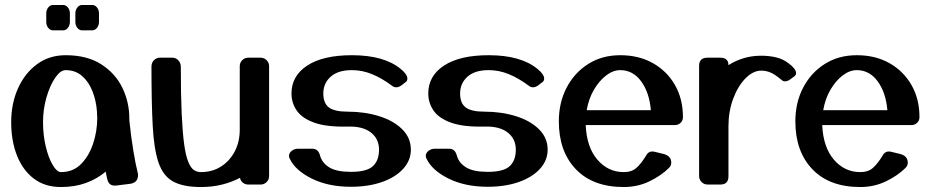

<svg xmlns="http://www.w3.org/2000/svg" viewBox="-20 -742 3747 772"><path d="M225 10Q161 10 116.5 -23.5Q72 -57 48.5 -116Q25 -175 25 -251Q25 -326 52.5 -387Q80 -448 129 -484Q178 -520 244 -520Q330 -520 387 -483.5Q444 -447 472 -389Q500 -331 500 -266Q500 -262 500 -258Q507 -191 516 -136.5Q525 -82 534 -46Q535 -43 535 -38Q535 -8 504 -3L447 4Q419 7 412 -19Q408 -35 405 -52Q371 -23 326 -6.5Q281 10 225 10ZM225 -50Q274 -50 306 -82.5Q338 -115 354.5 -165Q371 -215 371 -268Q371 -268 371 -268.5Q371 -269 371 -272Q370 -277 370 -283Q370 -288 370 -292Q367 -336 352 -374.5Q337 -413 310 -436.5Q283 -460 244 -460Q223 -460 202 -429.5Q181 -399 167 -351Q153 -303 153 -251Q153 -199 164 -153Q175 -107 192 -78.5Q209 -50 225 -50ZM166 -688Q166 -702 174 -712Q182 -722 193 -722H234Q245 -722 253 -712Q261 -702 261 -688V-654Q261 -640 253 -630Q245 -620 234 -620H193Q182 -620 174 -630Q166 -640 166 -654ZM283 -688Q283 -702 291 -712Q299 -722 310 -722H351Q362 -722 370 -712Q378 -702 378 -688V-654Q378 -640 370 -630Q362 -620 351 -620H310Q299 -620 291 -630Q283 -640 283 -654Z M1062 -34Q1062 -20 1052 -10Q1042 0 1028 0H978Q966 0 956.5 -7.5Q947 -15 945 -27Q913 -10 873.5 0Q834 10 788 10Q717 10 676.5 -12Q636 -34 617.5 -88Q599 -142 594 -236Q589 -330 589 -474Q589 -490 599 -500Q609 -510 623 -510H673Q687 -510 697 -499.5Q707 -489 707 -473Q707 -361 710.5 -285Q714 -209 720.5 -162Q727 -115 737 -91Q747 -67 759.5 -58.5Q772 -50 788 -50Q833 -50 868 -72Q903 -94 923.5 -132.5Q944 -171 944 -221V-476Q944 -490 954 -500Q964 -510 978 -510H1028Q1042 -510 1052 -500Q1062 -490 1062 -476Z M1145 -104Q1142 -110 1142 -115Q1142 -127 1153 -135.5Q1164 -144 1178 -144H1236Q1260 -144 1267 -116Q1275 -87 1304 -69Q1333 -51 1391 -51Q1455 -51 1479.5 -74Q1504 -97 1504 -140Q1504 -184 1471 -209.5Q1438 -235 1378 -233Q1294 -231 1244.5 -248.5Q1195 -266 1173.5 -297Q1152 -328 1152 -366Q1152 -437 1215.5 -478.5Q1279 -520 1395 -520Q1524 -520 1591 -465Q1618 -443 1618 -426Q1618 -416 1610 -411L1593 -398Q1583 -391 1574 -391Q1564 -391 1558 -396Q1515 -428 1475.5 -444Q1436 -460 1395 -460Q1339 -460 1309.5 -433.5Q1280 -407 1280 -366Q1280 -327 1302.5 -310Q1325 -293 1378 -293Q1446 -293 1504 -275Q1562 -257 1597 -222.5Q1632 -188 1632 -140Q1632 -97 1601 -63Q1570 -29 1515.5 -10Q1461 9 1391 9Q1300 9 1233.5 -24Q1167 -57 1145 -104Z M1695 -104Q1692 -110 1692 -115Q1692 -127 1703 -135.5Q1714 -144 1728 -144H1786Q1810 -144 1817 -116Q1825 -87 1854 -69Q1883 -51 1941 -51Q2005 -51 2029.5 -74Q2054 -97 2054 -140Q2054 -184 2021 -209.5Q1988 -235 1928 -233Q1844 -231 1794.5 -248.5Q1745 -266 1723.5 -297Q1702 -328 1702 -366Q1702 -437 1765.5 -478.5Q1829 -520 1945 -520Q2074 -520 2141 -465Q2168 -443 2168 -426Q2168 -416 2160 -411L2143 -398Q2133 -391 2124 -391Q2114 -391 2108 -396Q2065 -428 2025.5 -444Q1986 -460 1945 -460Q1889 -460 1859.5 -433.5Q1830 -407 1830 -366Q1830 -327 1852.5 -310Q1875 -293 1928 -293Q1996 -293 2054 -275Q2112 -257 2147 -222.5Q2182 -188 2182 -140Q2182 -97 2151 -63Q2120 -29 2065.5 -10Q2011 9 1941 9Q1850 9 1783.5 -24Q1717 -57 1695 -104Z M2670 -67Q2639 -36 2591.5 -13Q2544 10 2488 10Q2364 10 2295.5 -61.5Q2227 -133 2227 -254Q2227 -330 2258.5 -390Q2290 -450 2345.5 -485Q2401 -520 2474 -520Q2549 -520 2605.5 -488Q2662 -456 2694 -400Q2726 -344 2726 -271Q2726 -257 2716.5 -248Q2707 -239 2693 -239H2335Q2339 -150 2382 -100Q2425 -50 2488 -50Q2520 -50 2539 -67Q2558 -84 2577 -115Q2588 -137 2611 -132L2648 -123Q2679 -115 2679 -88Q2679 -76 2670 -67ZM2474 -460Q2445 -460 2417 -438.5Q2389 -417 2368 -381Q2347 -345 2339 -299H2597Q2591 -370 2558 -415Q2525 -460 2474 -460Z M3150 -488Q3164 -478 3172.5 -467.5Q3181 -457 3181 -448Q3181 -441 3174 -435L3156 -422Q3146 -415 3137 -415Q3128 -415 3122 -421Q3096 -443 3078 -450.5Q3060 -458 3041 -458Q3008 -458 2977.5 -427Q2947 -396 2928 -345Q2909 -294 2909 -234V-33Q2909 0 2876 0H2825Q2811 0 2801 -10Q2791 -20 2791 -34V-477Q2791 -510 2824 -510H2876Q2909 -510 2909 -480Q2937 -498 2970 -508Q3003 -518 3041 -518Q3072 -518 3100 -511.5Q3128 -505 3150 -488Z M3621 -67Q3590 -36 3542.5 -13Q3495 10 3439 10Q3315 10 3246.5 -61.5Q3178 -133 3178 -254Q3178 -330 3209.5 -390Q3241 -450 3296.5 -485Q3352 -520 3425 -520Q3500 -520 3556.5 -488Q3613 -456 3645 -400Q3677 -344 3677 -271Q3677 -257 3667.5 -248Q3658 -239 3644 -239H3286Q3290 -150 3333 -100Q3376 -50 3439 -50Q3471 -50 3490 -67Q3509 -84 3528 -115Q3539 -137 3562 -132L3599 -123Q3630 -115 3630 -88Q3630 -76 3621 -67ZM3425 -460Q3396 -460 3368 -438.5Q3340 -417 3319 -381Q3298 -345 3290 -299H3548Q3542 -370 3509 -415Q3476 -460 3425 -460Z"/></svg>

Font: Yusei Magic
Style: Regular
Weight: 400
Designer: Tanukizamurai
Foundry: Yusei Magic Project
Version: Version 1.200